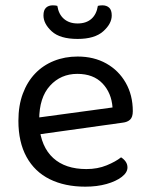

<svg xmlns="http://www.w3.org/2000/svg" viewBox="-20 -687 559 720"><path d="M104 -180 100 -243 402 -284Q398 -339 364 -374.5Q330 -410 270 -410Q208 -410 167.5 -365.5Q127 -321 127 -238V-216Q134 -136 179.5 -94.5Q225 -53 304 -53Q346 -53 380 -67Q414 -81 434 -97Q445 -90 451.5 -80.5Q458 -71 458 -59Q458 -40 436.5 -23.5Q415 -7 379.5 3Q344 13 300 13Q223 13 166.5 -15Q110 -43 79.5 -98.5Q49 -154 49 -234Q49 -291 65.5 -335.5Q82 -380 111.5 -411Q141 -442 182 -458.5Q223 -475 271 -475Q332 -475 378.5 -449Q425 -423 451.5 -376.5Q478 -330 478 -270Q478 -248 468 -238.5Q458 -229 440 -227ZM271 -599Q303 -599 322.5 -616Q342 -633 347 -665Q351 -666 355 -666.5Q359 -667 364 -667Q380 -667 389.5 -658Q399 -649 399 -629Q399 -598 367 -569.5Q335 -541 271 -541Q205 -541 174 -569.5Q143 -598 143 -629Q143 -649 152.5 -658Q162 -667 178 -667Q183 -667 187.5 -666.5Q192 -666 195 -665Q200 -633 220 -616Q240 -599 271 -599Z"/></svg>

Font: Baloo Tamma 2
Style: Regular
Weight: 400
Designer: Divya Kowshik, Shuchita Grover and Ek Type
Foundry: Ek Type
Version: Version 1.700